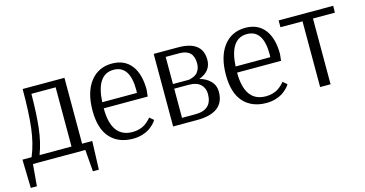

<svg xmlns="http://www.w3.org/2000/svg" viewBox="-71 -819 2427 1278"><g transform="rotate(-15 1142.5 -180.0)"><path d="M176 -454Q175 -316 164 -220.5Q153 -125 123 -46H343V-454ZM486 -46 479 150H438L426 0H65L52 150H10L5 -46H68Q103 -130 115.5 -234.5Q128 -339 128 -500H416V-46Z M745 -467Q627 -467 617 -278H856Q857 -288 857 -297Q857 -467 745 -467ZM891 -99 920 -75Q918 -72 914.5 -66Q911 -60 896.5 -45.5Q882 -31 864.5 -19.5Q847 -8 817.5 1Q788 10 754 10Q654 10 597 -52.5Q540 -115 540 -240Q540 -366 595 -438Q650 -510 745 -510Q831 -510 877.5 -450.5Q924 -391 924 -282L919 -236H616Q616 -34 762 -34Q787 -34 809.5 -40.5Q832 -47 846 -56.5Q860 -66 871 -76Q882 -86 887 -92Z M1103 -273H1210Q1213 -273 1219 -274Q1225 -275 1239.5 -280.5Q1254 -286 1265 -294.5Q1276 -303 1285 -321.5Q1294 -340 1294 -365Q1294 -460 1198 -460H1103ZM1204 -241H1103V-40H1195Q1311 -40 1311 -149Q1311 -190 1284 -215.5Q1257 -241 1204 -241ZM1196 0H1031V-500H1199Q1366 -500 1366 -370Q1366 -292 1281 -260Q1326 -249 1355.5 -219Q1385 -189 1385 -145Q1385 0 1196 0Z M1664 -467Q1546 -467 1536 -278H1775Q1776 -288 1776 -297Q1776 -467 1664 -467ZM1810 -99 1839 -75Q1837 -72 1833.5 -66Q1830 -60 1815.5 -45.5Q1801 -31 1783.5 -19.5Q1766 -8 1736.5 1Q1707 10 1673 10Q1573 10 1516 -52.5Q1459 -115 1459 -240Q1459 -366 1514 -438Q1569 -510 1664 -510Q1750 -510 1796.5 -450.5Q1843 -391 1843 -282L1838 -236H1535Q1535 -34 1681 -34Q1706 -34 1728.5 -40.5Q1751 -47 1765 -56.5Q1779 -66 1790 -76Q1801 -86 1806 -92Z M2267 -453H2116V0H2044V-453H1892V-500H2268Z"/></g></svg>

Font: Arsenal
Style: Regular
Weight: 400
Designer: Andrij Shevchenko
Foundry: Stairsfor.com
Version: Version 1.000